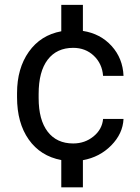

<svg xmlns="http://www.w3.org/2000/svg" viewBox="-20 -664 587 803"><path d="M286.1 -64Q335 -64 371.1 -93.5Q407.2 -123 411.1 -166.5H496.6Q493.7 -105 445.3 -55.9Q397 -6.8 326.7 5.9V119.6H236.3V5.4Q148.9 -11.2 100.1 -80.6Q51.3 -149.9 51.3 -257.3V-274.4Q51.3 -377.9 100.6 -447.5Q149.9 -517.1 236.3 -533.2V-643.6H326.7V-534.7Q399.9 -523.4 446.8 -471.7Q493.7 -419.9 496.6 -346.7H411.1Q407.2 -397.9 372.3 -430.9Q337.4 -463.9 286.1 -463.9Q217.3 -463.9 179.4 -414.3Q141.6 -364.7 141.6 -271V-253.9Q141.6 -162.6 179.4 -113.3Q217.3 -64 286.1 -64Z"/></svg>

Font: Roboto
Style: Regular
Weight: 400
Designer: Google
Version: Version 2.001047; 2015